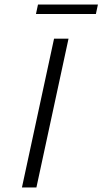

<svg xmlns="http://www.w3.org/2000/svg" viewBox="-20 -829 453 849"><path d="M148 -809H413L404 -767H139ZM219 -658H283L141 0H77Z"/></svg>

Font: Ysabeau Infant Semilight
Style: Italic
Weight: 300
Italic angle: -12°
Designer: Christian Thalmann (Catharsis Fonts)
Version: Version 0.003